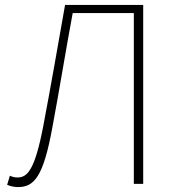

<svg xmlns="http://www.w3.org/2000/svg" viewBox="-20 -746 710 779"><path d="M53 13C118 13 156 -27 193 -232C222 -386 246 -538 275 -693H523V0H561V-726H244C213 -551 187 -400 156 -237C121 -53 90 -26 51 -26C40 -26 31 -28 20 -33L9 4C26 11 42 13 53 13Z"/></svg>

Font: Noto Sans T Chinese Thin
Style: Regular
Weight: 100
Designer: Ryoko NISHIZUKA (kana & ideographs); Paul D. Hunt (Latin, Greek & Cyrillic); Wenlong ZHANG (bopomofo); Sandoll Communica
Foundry: Adobe Systems Incorporated
Version: Version 1.000;PS 1;hotconv 1.0.78;makeotf.lib2.5.61930